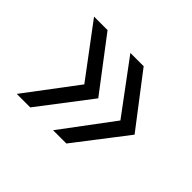

<svg xmlns="http://www.w3.org/2000/svg" viewBox="-88 -549 613 613"><g transform="rotate(45 219.0 -242.5)"><path d="M35 -68 166 -242 35 -417H96L229 -242L96 -68ZM199 -68 329 -242 199 -417H259L393 -242L259 -68Z"/></g></svg>

Font: Montserrat Ace
Style: Regular
Weight: 400
Designer: Julieta Ulanovsky
Foundry: Julieta Ulanovsky
Version: Version 1